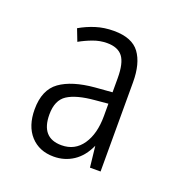

<svg xmlns="http://www.w3.org/2000/svg" viewBox="-74 -785 424 456"><g transform="rotate(20 138.5 -557.0)"><path d="M140.6 -722.2Q186.5 -722.2 205.6 -696.3Q224.6 -670.4 224.6 -623V-397.5H197.8L191.9 -450.7Q178.7 -421.4 156.7 -407Q134.8 -392.6 107.4 -392.6Q70.8 -392.6 48.8 -416.7Q26.9 -440.9 26.9 -482.9Q26.9 -532.2 57.1 -554Q87.4 -575.7 144 -580.6L187 -584V-619.6Q187 -657.7 174.8 -673.6Q162.6 -689.5 135.3 -689.5Q117.2 -689.5 100.1 -683.1Q83 -676.8 67.4 -668L55.7 -698.2Q74.2 -709 95.2 -715.6Q116.2 -722.2 140.6 -722.2ZM187 -555.2 154.3 -552.2Q108.4 -548.3 86.2 -533.9Q64 -519.5 64 -483.4Q64 -424.3 115.7 -424.3Q149.4 -424.3 168.2 -451.7Q187 -479 187 -523.9Z"/></g></svg>

Font: Open Sans Condensed Light
Style: Regular
Weight: 300
Width: 3
Designer: Monotype Design Team
Foundry: Monotype Imaging Inc.
Version: Version 3.003; ttfautohint (v1.8.4)